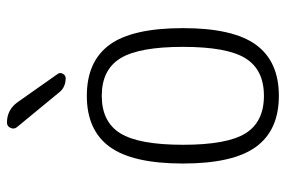

<svg xmlns="http://www.w3.org/2000/svg" viewBox="-152 -642 805 540"><g transform="rotate(-90 250.0 -372.5)"><path d="M355.5 -436Q323.2 -488.3 250 -488.3Q176.8 -488.3 144.5 -436Q112.3 -383.8 112.3 -259.8Q112.3 -135.7 144.5 -84Q176.8 -32.2 250 -32.2Q323.2 -32.2 355.5 -84Q387.7 -135.7 387.7 -259.8Q387.7 -383.8 355.5 -436ZM59.6 -259.8Q59.6 -401.4 106.4 -465.8Q153.3 -530.3 250 -530.3Q346.7 -530.3 393.6 -466.3Q440.4 -402.3 440.4 -259.8Q440.4 -119.1 393.6 -54.7Q346.7 9.8 250 9.8Q153.3 9.8 106.4 -54.7Q59.6 -119.1 59.6 -259.8ZM174.8 -754.9Q210.9 -754.9 232.4 -724.6L311.5 -612.3Q316.4 -605.5 312 -597.7Q307.6 -589.8 299.8 -589.8Q272.5 -589.8 257.8 -610.4L162.1 -726.6Q155.3 -734.4 159.7 -744.6Q164.1 -754.9 174.8 -754.9Z"/></g></svg>

Font: Rounded Mgen+ 1mn light
Style: Regular
Weight: 200
Designer: [Source Han Sans]
Ryoko NISHIZUKA  (kana & ideographs); Paul D. Hunt (Latin, Greek & Cyrillic); Wenlong ZHANG  (bopomofo
Version: Version 1.059.20150602